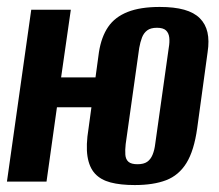

<svg xmlns="http://www.w3.org/2000/svg" viewBox="-22 -523 632 553"><path d="M366 10Q325 10 296.5 2.5Q268 -5 251.5 -23Q235 -41 230 -72.5Q225 -104 233 -153L263 -373Q270 -417 289.5 -445.5Q309 -474 345.5 -488.5Q382 -503 438 -503Q480 -503 508.5 -495Q537 -487 553.5 -470.5Q570 -454 575.5 -430Q581 -406 576 -373L546 -154Q537 -89 515 -53.5Q493 -18 456.5 -4Q420 10 366 10ZM-2 0 68 -495H182L154 -300H291L279 -214H142L112 0ZM374 -50Q392 -50 402 -57Q412 -64 417.5 -77.5Q423 -91 425 -108L464 -385Q467 -402 465.5 -415Q464 -428 456 -435.5Q448 -443 430 -443Q412 -443 402 -435.5Q392 -428 387 -415Q382 -402 379 -385L340 -108Q338 -91 339 -77.5Q340 -64 348 -57Q356 -50 374 -50Z"/></svg>

Font: Alumni Sans
Style: Bold Italic
Weight: 700
Italic angle: -8°
Designer: Robert E. Leuschke
Foundry: Robert E. Leuschke
Version: Version 1.016